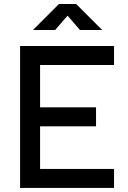

<svg xmlns="http://www.w3.org/2000/svg" viewBox="-20 -918 626 938"><path d="M78.1 0V-693.4H175.8V0ZM78.1 0V-92.8H537.1V0ZM78.1 -300.8V-393.6H449.2V-300.8ZM78.1 -600.6V-693.4H537.1V-600.6ZM141.1 -771.5 268.1 -898.4H352.1L479 -771.5H370.6L284.2 -871.6H335.9L249.5 -771.5Z"/></svg>

Font: Cascadia Code PL
Style: Regular
Weight: 400
Monospace: yes
Designer: Aaron Bell
Foundry: Saja Typeworks
Version: Version 2102.003